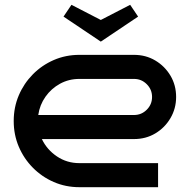

<svg xmlns="http://www.w3.org/2000/svg" viewBox="-20 -778 778 798"><path d="M712 -375Q712 -327 688.5 -287Q665 -247 625.5 -223.5Q586 -200 537 -200H154Q175 -156 216.5 -128Q258 -100 310 -100H637V0H310Q253 0 203.5 -21.5Q154 -43 116.5 -81Q79 -119 58 -168.5Q37 -218 37 -275Q37 -332 58 -381.5Q79 -431 116.5 -469Q154 -507 203.5 -528.5Q253 -550 310 -550H537Q586 -550 625.5 -526.5Q665 -503 688.5 -463.5Q712 -424 712 -375ZM537 -300Q568 -300 590 -322Q612 -344 612 -375Q612 -406 590 -428Q568 -450 537 -450H310Q266 -450 229.5 -430Q193 -410 169 -376Q145 -342 139 -300ZM277 -758 399 -695 521 -758 554 -709 399 -605 244 -709Z"/></svg>

Font: Bruno Ace
Style: Regular
Weight: 400
Version: Version 1.100; ttfautohint (v1.8.4.7-5d5b);gftools[0.9.27]